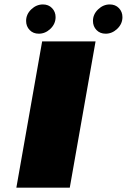

<svg xmlns="http://www.w3.org/2000/svg" viewBox="-20 -866 585 886"><path d="M55.5 0 174.5 -675H421L302 0ZM159 -710.5Q133 -710.5 116.8 -727.5Q100.5 -744.5 100.5 -769.5Q100.5 -800 124.2 -822.8Q148 -845.5 178 -845.5Q204 -845.5 220.2 -828.5Q236.5 -811.5 236.5 -787Q236.5 -756 212.8 -733.2Q189 -710.5 159 -710.5ZM467.5 -710.5Q441.5 -710.5 425.2 -727.5Q409 -744.5 409 -769.5Q409 -800 432.8 -822.8Q456.5 -845.5 486.5 -845.5Q512.5 -845.5 528.8 -828.5Q545 -811.5 545 -787Q545 -756 521.2 -733.2Q497.5 -710.5 467.5 -710.5Z"/></svg>

Font: Anybody UltraExpanded ExtraBold
Style: Italic
Weight: 800
Width: 9
Italic angle: -10°
Designer: Tyler Finck
Foundry: Etcetera Type Company
Version: Version 1.010; ttfautohint (v1.8.3) -l 8 -r 50 -G 200 -x 14 